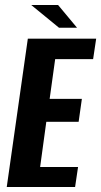

<svg xmlns="http://www.w3.org/2000/svg" viewBox="-20 -745 403 765"><path d="M6.9 0 90.9 -591H363.2L351 -509.3H199.8L177.8 -351H306.2L293.3 -259.7H164.5L139.9 -79.7H291L279.2 0ZM215.2 -634.4 104.5 -725H211.5L287 -634.4Z"/></svg>

Font: Alumni Sans Thin
Style: Italic
Weight: 100
Italic angle: -8°
Designer: Robert E. Leuschke
Foundry: Robert E. Leuschke
Version: Version 1.016